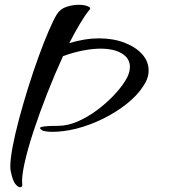

<svg xmlns="http://www.w3.org/2000/svg" viewBox="-20 -648 731 801"><path d="M63 133Q55 133 44 119.5Q33 106 25 67Q24 63 23.5 58Q23 53 23 47Q23 15 33 -37.5Q43 -90 60 -153.5Q77 -217 98 -284Q119 -351 141 -411.5Q163 -472 183 -518.5Q203 -565 217 -588Q231 -611 257.5 -619.5Q284 -628 308 -628Q331 -628 346 -622Q361 -616 354 -608Q335 -585 313.5 -549Q292 -513 269 -468Q302 -478 332.5 -483Q363 -488 392 -488Q452 -488 499 -470Q546 -452 573 -422Q600 -392 600 -354Q600 -321 578 -289Q553 -250 509 -215Q465 -180 410.5 -153Q356 -126 298 -111Q269 -104 244 -101Q219 -98 201 -98Q182 -98 171 -100Q160 -102 156 -104Q147 -110 147 -114Q147 -123 222 -123Q262 -123 303.5 -141Q345 -159 383.5 -187.5Q422 -216 453 -248.5Q484 -281 502 -310Q522 -341 522 -369Q522 -404 489 -424.5Q456 -445 399 -445Q367 -445 327.5 -437.5Q288 -430 243 -414Q209 -340 177 -258.5Q145 -177 120 -101Q95 -25 82 34.5Q69 94 73 124Q73 133 63 133Z"/></svg>

Font: Grechen Fuemen
Style: Regular
Weight: 400
Designer: Robert E. Leuschke
Foundry: Robert E. Leuschke
Version: Version 1.010; ttfautohint (v1.8.3)